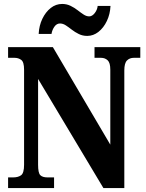

<svg xmlns="http://www.w3.org/2000/svg" viewBox="-20 -953 741 973"><path d="M21 0V-54H47Q72 -54 87 -65Q102 -76 102 -118V-600Q102 -639 87.5 -649.5Q73 -660 54 -660H21V-714H248L539 -220V-600Q539 -635 525.5 -647.5Q512 -660 492 -660H459V-714H691V-660H658Q637 -660 623.5 -646.5Q610 -633 610 -596V0H504L173 -553V-118Q173 -76 184.5 -65Q196 -54 220 -54H254V0ZM422 -771Q399 -771 379.5 -780.5Q360 -790 344 -802.5Q328 -815 313.5 -824.5Q299 -834 284 -834Q267 -834 255.5 -817.5Q244 -801 241 -781H176Q178 -823 194.5 -857.5Q211 -892 237 -912.5Q263 -933 295 -933Q318 -933 337.5 -923.5Q357 -914 373 -901.5Q389 -889 403.5 -879.5Q418 -870 432 -870Q447 -870 460 -886.5Q473 -903 475 -923H540Q538 -881 521.5 -846.5Q505 -812 479 -791.5Q453 -771 422 -771Z"/></svg>

Font: Noto Serif Hebrew Condensed ExtraBold
Style: Regular
Weight: 800
Width: 3
Designer: Monotype Design Team
Foundry: Monotype Imaging Inc.
Version: Version 2.004; ttfautohint (v1.8.4.7-5d5b)